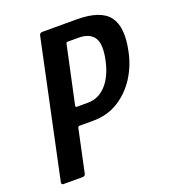

<svg xmlns="http://www.w3.org/2000/svg" viewBox="-125 -767 766 860"><g transform="rotate(-20 258.0 -336.5)"><path d="M507 -457Q494 -393 459.5 -339.5Q425 -286 372.5 -253.5Q320 -221 253 -221H188Q184 -221 182 -219Q180 -217 179 -213L136 -11Q134 0 121 0H31Q26 0 23.5 -3Q21 -6 22 -11L160 -662Q163 -673 174 -673H338Q452 -673 491.5 -620.5Q531 -568 507 -457ZM200 -314Q199 -308 200.5 -306.5Q202 -305 206 -305H259Q309 -305 345.5 -345Q382 -385 397 -456Q413 -531 391.5 -562Q370 -593 318 -593H267Q263 -593 261 -591.5Q259 -590 258 -584Z"/></g></svg>

Font: Glory SemiBold
Style: Italic
Weight: 600
Italic angle: -12°
Designer: Robert Leuschke
Foundry: Robert Leuschke
Version: Version 1.011